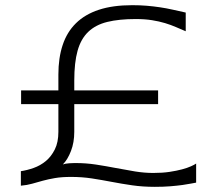

<svg xmlns="http://www.w3.org/2000/svg" viewBox="-20 -703 833 737"><path d="M732.9 -2Q726.1 -1 713.1 1.7Q700.2 4.4 680.4 7.1Q660.6 9.8 634.3 12Q607.9 14.2 574.2 14.2Q527.8 14.2 487.3 8.3Q446.8 2.4 408.7 -4.9Q370.6 -12.2 332.5 -18.1Q294.4 -23.9 252.9 -23.9Q216.8 -23.9 191.2 -19.5Q165.5 -15.1 144.3 -9.3Q123 -3.4 103.3 2.2Q83.5 7.8 60.1 9.8V-45.9Q83.5 -49.3 109.1 -58.3Q134.8 -67.4 155.8 -84.7Q176.8 -102.1 190.4 -129.4Q204.1 -156.7 204.1 -196.8V-303.2H61V-356H204.1V-417Q204.1 -480.5 220.5 -530Q236.8 -579.6 271.5 -613.8Q306.2 -647.9 359.6 -665.5Q413.1 -683.1 487.8 -683.1Q517.6 -683.1 543.7 -680.9Q569.8 -678.7 594.2 -675Q618.7 -671.4 642.6 -666Q666.5 -660.6 692.9 -654.8V-583Q674.3 -590.8 655.3 -599.1Q636.2 -607.4 613.5 -614.3Q590.8 -621.1 563.5 -625.5Q536.1 -629.9 501 -629.9Q437 -629.9 392.1 -618.9Q347.2 -607.9 318.8 -580.8Q290.5 -553.7 277.8 -508.3Q265.1 -462.9 265.1 -394V-356H586.9V-303.2H265.1V-196.8Q265.1 -156.2 252.4 -123.3Q239.7 -90.3 221.2 -71.8Q224.6 -73.2 231.2 -74.5Q237.8 -75.7 245.1 -76.2Q252.4 -76.7 259.5 -76.9Q266.6 -77.1 272 -77.1Q310.1 -77.1 348.4 -71.3Q386.7 -65.4 424.6 -58.1Q462.4 -50.8 498.5 -44.9Q534.7 -39.1 567.9 -39.1Q603 -39.1 630.6 -43.2Q658.2 -47.4 679 -53Q699.7 -58.6 713.1 -64.7Q726.6 -70.8 732.9 -75.2Z"/></svg>

Font: Syncopate
Style: Regular
Weight: 400
Width: 7
Version: Version 001.001